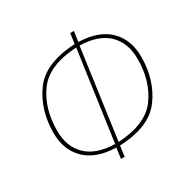

<svg xmlns="http://www.w3.org/2000/svg" viewBox="-162 -869 1037 1043"><g transform="rotate(-30 356.5 -347.0)"><path d="M338 -48 329 18H306L315 -48Q189 -52 124 -116.5Q59 -181 59 -286Q59 -431 134.5 -535Q210 -639 400 -648L409 -712H432L423 -648Q549 -644 614 -579.5Q679 -515 679 -408Q679 -262 602.5 -158.5Q526 -55 338 -48ZM656 -408Q656 -508 596.5 -566.5Q537 -625 419 -628L341 -68Q517 -78 586.5 -173.5Q656 -269 656 -408ZM398 -628Q221 -618 151.5 -522.5Q82 -427 82 -287Q82 -188 141.5 -129.5Q201 -71 319 -68Z"/></g></svg>

Font: Fira Sans Condensed Thin
Style: Italic
Weight: 250
Width: 3
Italic angle: -8°
Designer: Carrois Corporate & Edenspiekermann AG
Foundry: Carrois Corporate GbR & Edenspiekermann AG
Version: Version 4.203